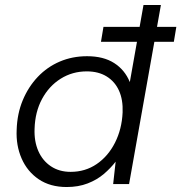

<svg xmlns="http://www.w3.org/2000/svg" viewBox="-20 -740 729 772"><path d="M386 -572 396 -632H689L679 -572ZM248 12Q182 12 136 -19Q90 -50 67 -102.5Q44 -155 47 -218Q49 -283 71.5 -337Q94 -391 132 -431Q170 -471 220.5 -492.5Q271 -514 330 -514Q396 -514 439 -486.5Q482 -459 502 -410L557 -720H627L499 0H435L445 -90Q425 -64 397.5 -40.5Q370 -17 332.5 -2.5Q295 12 248 12ZM264 -49Q323 -49 369 -80.5Q415 -112 442.5 -166.5Q470 -221 473 -288Q475 -339 458.5 -375.5Q442 -412 409 -432.5Q376 -453 329 -453Q271 -453 224 -423.5Q177 -394 149 -342Q121 -290 119 -222Q117 -172 134 -133Q151 -94 184.5 -71.5Q218 -49 264 -49Z"/></svg>

Font: DM Sans 16pt Light
Style: Italic
Weight: 300
Italic angle: -10°
Version: Version 4.004;gftools[0.9.30]